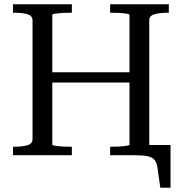

<svg xmlns="http://www.w3.org/2000/svg" viewBox="-20 -730 855 903"><path d="M194 -390H621V-342H194ZM41 0V-40H50Q85 -40 109 -47Q133 -54 133 -76V-634Q133 -656 109 -663Q85 -670 50 -670H41V-710H318V-670H309Q295 -670 280.5 -669.5Q266 -669 253.5 -667.5Q241 -666 233.5 -664.5Q226 -663 226 -660V-50Q226 -47 233.5 -45.5Q241 -44 253.5 -42.5Q266 -41 280.5 -40.5Q295 -40 309 -40H318V0ZM498 0V-40H506Q520 -40 535 -40.5Q550 -41 562 -42.5Q574 -44 581.5 -45.5Q589 -47 589 -50V-660Q589 -663 581.5 -664.5Q574 -666 562 -667.5Q550 -669 535 -669.5Q520 -670 506 -670H498V-710H774V-670H765Q731 -670 706.5 -663Q682 -656 682 -634V0ZM613 0H589V-48H782V153H734L720 54Q716 31 704.5 19.5Q693 8 671 4Q649 0 613 0Z"/></svg>

Font: Roboto Serif 72pt
Style: Regular
Weight: 400
Designer: Greg Gazdowicz
Foundry: Commercial Type
Version: Version 1.008